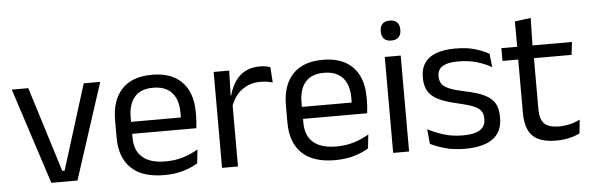

<svg xmlns="http://www.w3.org/2000/svg" viewBox="-46 -817 2992 973"><g transform="rotate(-5 1450.0 -330.0)"><path d="M253 -55.5 388 -488H472L313.5 0H180.5L22 -488H106L241 -55.5Z M754.5 11Q643 11 586.5 -43.5Q530 -98 530 -199.5V-286.5Q530 -389.5 582.5 -445.2Q635 -501 736 -501Q804 -501 849.5 -475.8Q895 -450.5 918 -404Q941 -357.5 941 -293V-275Q941 -259 939.8 -243Q938.5 -227 936.5 -211.5H862Q863 -235.5 863.2 -257Q863.5 -278.5 863.5 -296.5Q863.5 -341 849.2 -371.8Q835 -402.5 806.8 -418.8Q778.5 -435 736 -435Q673 -435 641.5 -398.5Q610 -362 610 -294V-247.5L610.5 -237.5V-191Q610.5 -160.5 619.5 -136Q628.5 -111.5 647.8 -93.8Q667 -76 696.8 -66.8Q726.5 -57.5 767.5 -57.5Q815 -57.5 856 -70Q897 -82.5 933 -104L925.5 -34Q893 -13.5 850 -1.2Q807 11 754.5 11ZM572.5 -211.5V-272.5H919.5V-211.5Z M1126 -298.5 1107.5 -361 1127.5 -362Q1143.5 -424 1182.5 -459.8Q1221.5 -495.5 1286 -495.5Q1302 -495.5 1314.8 -493Q1327.5 -490.5 1337.5 -487L1342.5 -408.5Q1330 -412.5 1314.8 -415Q1299.5 -417.5 1281 -417.5Q1226 -417.5 1185.2 -387Q1144.5 -356.5 1126 -298.5ZM1049 0V-488H1128L1124 -344L1130 -338V0Z M1623.5 11Q1512 11 1455.5 -43.5Q1399 -98 1399 -199.5V-286.5Q1399 -389.5 1451.5 -445.2Q1504 -501 1605 -501Q1673 -501 1718.5 -475.8Q1764 -450.5 1787 -404Q1810 -357.5 1810 -293V-275Q1810 -259 1808.8 -243Q1807.5 -227 1805.5 -211.5H1731Q1732 -235.5 1732.2 -257Q1732.5 -278.5 1732.5 -296.5Q1732.5 -341 1718.2 -371.8Q1704 -402.5 1675.8 -418.8Q1647.5 -435 1605 -435Q1542 -435 1510.5 -398.5Q1479 -362 1479 -294V-247.5L1479.5 -237.5V-191Q1479.5 -160.5 1488.5 -136Q1497.5 -111.5 1516.8 -93.8Q1536 -76 1565.8 -66.8Q1595.5 -57.5 1636.5 -57.5Q1684 -57.5 1725 -70Q1766 -82.5 1802 -104L1794.5 -34Q1762 -13.5 1719 -1.2Q1676 11 1623.5 11ZM1441.5 -211.5V-272.5H1788.5V-211.5Z M1919.5 0V-488H2000.5V0ZM1960 -568Q1935 -568 1922.8 -581.2Q1910.5 -594.5 1910.5 -617.5V-620Q1910.5 -643.5 1922.8 -656.5Q1935 -669.5 1960 -669.5Q1985 -669.5 1997.5 -656.5Q2010 -643.5 2010 -620V-617.5Q2010 -594 1997.5 -581Q1985 -568 1960 -568Z M2285 11Q2226 11 2182 -1.8Q2138 -14.5 2109 -29.5L2101.5 -104.5Q2138 -85.5 2181.8 -71.5Q2225.5 -57.5 2281 -57.5Q2337.5 -57.5 2366 -75.5Q2394.5 -93.5 2394.5 -129V-134.5Q2394.5 -157.5 2383.8 -172.5Q2373 -187.5 2345 -199Q2317 -210.5 2265.5 -222Q2204 -235.5 2168.5 -253.8Q2133 -272 2117.8 -299Q2102.5 -326 2102.5 -365V-369.5Q2102.5 -433.5 2147 -466.5Q2191.5 -499.5 2281 -499.5Q2338.5 -499.5 2380.8 -486.5Q2423 -473.5 2450 -457.5L2457.5 -389Q2425 -408 2383 -420.5Q2341 -433 2288.5 -433Q2250.5 -433 2227 -425.2Q2203.5 -417.5 2193 -403.2Q2182.5 -389 2182.5 -369V-365Q2182.5 -343 2193 -327.8Q2203.5 -312.5 2230.8 -301.2Q2258 -290 2306.5 -279.5Q2369 -267 2405.8 -249.5Q2442.5 -232 2458.5 -205.2Q2474.5 -178.5 2474.5 -136.5V-128Q2474.5 -59 2426.5 -24Q2378.5 11 2285 11Z M2748.5 10Q2692 10 2657.5 -7Q2623 -24 2607.5 -58.5Q2592 -93 2592 -144.5V-452.5H2672V-154Q2672 -106 2694 -83.2Q2716 -60.5 2768 -60.5Q2797.5 -60.5 2824.8 -67Q2852 -73.5 2876 -85.5L2868.5 -16Q2845 -4 2813.5 3Q2782 10 2748.5 10ZM2512 -416V-481H2871L2863.5 -416ZM2592.5 -473 2592 -610 2673.5 -620.5 2670 -473Z"/></g></svg>

Font: Anek Odia
Style: Regular
Weight: 400
Designer: Yesha Goshar & Mahesh Sahu (Odia), Yesha Goshar (Latin)
Foundry: Ek Type
Version: Version 1.003